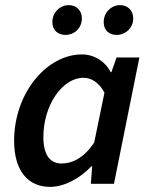

<svg xmlns="http://www.w3.org/2000/svg" viewBox="-20 -716 585 748"><path d="M175 12C230 12 290 -20 336 -68H339L334 0H424L523 -492H434L414 -435H411C390 -477 347 -504 299 -504C163 -504 35 -355 35 -167C35 -52 88 12 175 12ZM220 -79C176 -79 149 -111 149 -182C149 -308 224 -413 305 -413C335 -413 365 -396 387 -355L347 -161C308 -101 261 -79 220 -79ZM235 -580C271 -580 299 -608 299 -644C299 -676 277 -696 248 -696C212 -696 184 -666 184 -630C184 -598 206 -580 235 -580ZM434 -580C470 -580 499 -608 499 -644C499 -676 477 -696 448 -696C412 -696 384 -666 384 -630C384 -598 405 -580 434 -580Z"/></svg>

Font: Source Sans Pro Semibold
Style: Italic
Weight: 600
Italic angle: -11°
Designer: Paul D. Hunt
Foundry: Adobe Systems Incorporated
Version: Version 3.006;hotconv 1.0.111;makeotfexe 2.5.65597